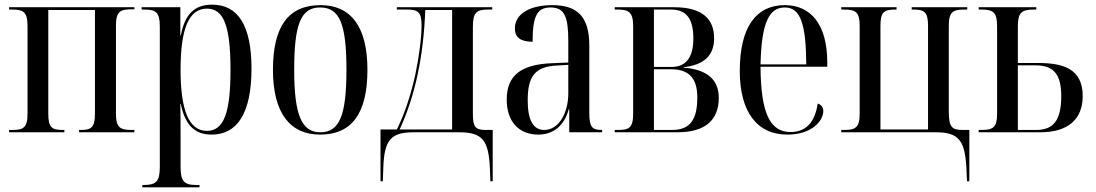

<svg xmlns="http://www.w3.org/2000/svg" viewBox="-20 -567 4699 823"><path d="M19 0H256V-10H251C204 -10 187 -18 187 -80V-524H387V-80C387 -19 370 -10 325 -10H319V0H556V-10H545C496 -10 477 -19 477 -80V-457C477 -518 496 -527 543 -527H556V-536H19V-526H32C79 -526 98 -517 98 -456V-80C98 -18 79 -10 32 -10H19Z M590 236H835V226H823C769 226 754 211 754 147V7C754 -37 754 -78 753 -121H755C773 -34 812 10 887 10C996 10 1058 -80 1058 -273C1058 -460 999 -547 889 -547C812 -547 772 -504 755 -415H753V-536H587V-526H598C648 -526 665 -515 665 -454V148C665 211 650 226 595 226H590ZM867 -6C787 -6 754 -101 754 -268C754 -443 789 -530 867 -530C938 -530 968 -458 968 -268C968 -87 941 -6 867 -6Z M1352 10C1486 10 1555 -78 1555 -268C1555 -454 1483 -545 1354 -545C1217 -545 1150 -455 1150 -268C1150 -80 1225 10 1352 10ZM1353 0C1273 0 1241 -74 1241 -268C1241 -464 1270 -535 1352 -535C1436 -535 1465 -464 1465 -268C1465 -74 1436 0 1353 0Z M1611 210H1621L1623 153C1627 31 1656 0 1755 0H1948C2048 0 2075 34 2080 157L2082 210H2092V-10H2061C2016 -10 2007 -25 2007 -80V-453C2007 -515 2024 -526 2072 -526H2090V-536H1681V-526H1725C1770 -526 1787 -516 1787 -460C1787 -407 1777 -327 1760 -246C1742 -165 1716 -82 1681 -12H1611ZM1693 -12C1760 -157 1795 -324 1803 -524H1918V-12Z M2287 10C2350 10 2398 -26 2418 -99H2420V0H2561V-10H2558C2518 -10 2506 -23 2506 -83V-372C2506 -499 2452 -545 2347 -545C2255 -545 2187 -510 2187 -445C2187 -405 2214 -388 2263 -388C2263 -496 2281 -535 2340 -535C2400 -535 2416 -496 2416 -389V-299L2346 -296C2215 -291 2152 -245 2152 -140C2152 -44 2206 10 2287 10ZM2313 -10C2266 -10 2242 -51 2242 -137C2242 -237 2271 -281 2365 -286L2416 -289V-168C2416 -80 2374 -10 2313 -10Z M2615 0H2884C3004 0 3061 -53 3061 -148C3061 -225 3012 -269 2911 -277V-279C2997 -289 3041 -328 3041 -403C3041 -487 2989 -536 2869 -536H2615V-526H2627C2674 -526 2694 -516 2694 -455V-80C2694 -17 2675 -10 2627 -10H2615ZM2858 -280H2783V-526H2857C2925 -526 2952 -483 2952 -402C2952 -330 2927 -280 2858 -280ZM2861 -10H2783V-270H2858C2931 -270 2969 -233 2969 -150C2969 -54 2938 -10 2861 -10Z M3355 10C3460 10 3509 -49 3509 -91C3509 -107 3500 -119 3485 -123C3473 -40 3432 -1 3369 -1C3282 -1 3241 -79 3240 -281H3526V-301C3526 -457 3459 -545 3344 -545C3221 -545 3151 -451 3151 -263C3151 -90 3223 10 3355 10ZM3436 -291H3240C3244 -466 3275 -535 3344 -535C3411 -535 3435 -465 3436 -291Z M4123 166 4125 210H4135V-10H4107C4061 -10 4047 -21 4047 -89V-456C4047 -517 4065 -526 4114 -526H4126V-536H3888V-526H3895C3941 -526 3958 -517 3958 -456V-12H3754V-456C3754 -518 3771 -526 3819 -526H3823V-536H3586V-526H3598C3646 -526 3665 -517 3665 -456V-80C3665 -19 3646 -10 3598 -10H3586V0H3991C4092 0 4118 36 4123 166Z M4175 0H4440C4559 0 4621 -57 4621 -155C4621 -274 4535 -297 4429 -297H4343V-455C4343 -515 4361 -526 4412 -526H4422V-536H4175V-526H4187C4237 -526 4254 -515 4254 -454V-79C4254 -21 4237 -10 4187 -10H4175ZM4422 -10H4343V-287H4417C4494 -287 4529 -252 4529 -155C4529 -51 4495 -10 4422 -10Z"/></svg>

Font: Noto Serif Display Condensed
Style: Regular
Weight: 400
Width: 3
Designer: Monotype Design Team
Foundry: Monotype Imaging Inc.
Version: Version 2.009